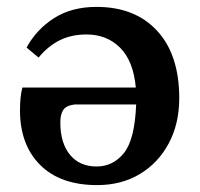

<svg xmlns="http://www.w3.org/2000/svg" viewBox="-20 -523 580 557"><path d="M262 14Q155 14 96.5 -44.5Q38 -103 38 -203Q38 -244 45 -269H374Q367 -346 328.5 -384.5Q290 -423 231 -423Q186 -423 152 -405.5Q118 -388 92 -356L57 -385Q86 -438 137 -470.5Q188 -503 260 -503Q372 -503 436 -433.5Q500 -364 500 -238Q500 -164 469.5 -107Q439 -50 385.5 -18Q332 14 262 14ZM260 -40Q308 -40 339.5 -79Q371 -118 375 -220H197Q172 -217 163.5 -204Q155 -191 155 -168Q155 -108 183 -74Q211 -40 260 -40Z"/></svg>

Font: Source Serif 4 SmText Semibold
Style: Regular
Weight: 600
Designer: Frank Grießhammer
Foundry: Adobe
Version: Version 4.005;hotconv 1.1.0;makeotfexe 2.6.0